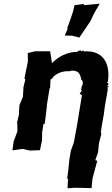

<svg xmlns="http://www.w3.org/2000/svg" viewBox="-20 -809 608 1038"><path d="M356 -424C358 -421 360 -428 368 -427C399 -428 414 -415 419 -379C427 -375 433 -357 421 -340L420 -328L416 -330L422 -320L411 -302L422 -295H423L396 -129L379 -38L363 6L355 54L349 113L343 157L348 158L345 209L386 206L475 208L480 156L506 60L495 57L510 15L515 -35L528 -85L525 -94L532 -139L541 -189L547 -235L563 -327L560 -336H562C570 -341 571 -342 557 -345C564 -345 570 -354 563 -359C567 -361 560 -361 567 -355C560 -366 553 -362 563 -367C578 -465 538 -539 433 -531C431 -538 440 -537 427 -533C437 -538 431 -536 418 -531C416 -542 413 -539 418 -538C406 -532 406 -538 405 -531C405 -531 405 -535 401 -535C399 -521 402 -529 402 -529C342 -529 295 -502 261 -468L251 -532H171L130 -522L131 -477L112 -385L117 -379L107 -339L104 -286L85 -240L82 -188L72 -145L74 -137V-99L54 -45L47 4L101 -4L142 5L196 3L207 -49L208 -94L215 -139L222 -140L234 -238L232 -233L248 -331L251 -334L253 -378C259 -387 251 -382 257 -380C263 -388 270 -392 267 -393C288 -413 317 -426 356 -424ZM383 -781 375 -747 360 -702 343 -656 346 -653 330 -617 369 -616 409 -606C428 -635 449 -664 468 -693L489 -737L519 -789L432 -781L434 -788Z"/></svg>

Font: Asimov Print
Style: DIt
Weight: 250
Width: 0
Designer: Google
Version: Version 2.000980: 2014